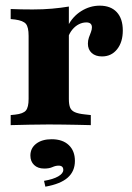

<svg xmlns="http://www.w3.org/2000/svg" viewBox="-20 -451 474 692"><path d="M155.6 -2.4Q119.4 -2.4 87.1 -1.6Q54.8 -0.8 18.5 0V-36.3L34.7 -37.9Q63.7 -41.1 73.4 -52.8Q83.1 -64.5 83.1 -94.4V-209.7H228.2V-94.4Q228.2 -74.2 232.7 -63.3Q237.1 -52.4 249.6 -46.8Q262.1 -41.1 285.5 -38.7L307.3 -36.3V0Q280.6 -0.8 256 -1.2Q231.5 -1.6 206.9 -2Q182.3 -2.4 155.6 -2.4ZM83.1 -209.7V-321.8Q83.1 -353.2 73.4 -364.9Q63.7 -376.6 34.7 -380.6L18.5 -382.3V-418.5Q38.7 -417.7 56.5 -417.3Q74.2 -416.9 97.6 -416.9Q136.3 -416.9 167.7 -419.8Q199.2 -422.6 228.2 -427.4V-418.5V-209.7ZM347.6 -247.6Q324.2 -247.6 310.5 -260.1Q296.8 -272.6 296.8 -293.5Q296.8 -305.6 300.4 -315.7Q304 -325.8 307.7 -335.1Q311.3 -344.4 311.3 -352.4Q311.3 -370.2 291.1 -370.2Q277.4 -370.2 264.5 -363.7Q251.6 -357.3 241.1 -344.8Q230.6 -332.3 225 -315.3L224.2 -356.5Q241.1 -391.1 272.6 -410.9Q304 -430.6 339.5 -430.6Q379 -430.6 400.8 -407.3Q422.6 -383.9 422.6 -341.1Q422.6 -299.2 402 -273.4Q381.5 -247.6 347.6 -247.6ZM143.5 221.8 138.7 200.8Q171.8 195.2 189.9 184.7Q208.1 174.2 208.1 161.3Q208.1 146 191.1 146Q180.6 146 169 151.2Q157.3 156.5 139.5 156.5Q116.1 156.5 102.8 143.5Q89.5 130.6 89.5 109.7Q89.5 83.1 110.5 66.9Q131.5 50.8 166.1 50.8Q205.6 50.8 227.8 71.8Q250 92.7 250 129Q250 166.1 224.2 189.1Q198.4 212.1 143.5 221.8Z"/></svg>

Font: Playfair 9pt Black
Style: Regular
Weight: 900
Designer: Claus Eggers Sørensen
Foundry: Claus Eggers Sørensen
Version: Version 2.203